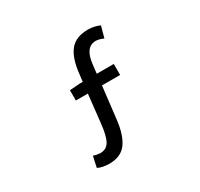

<svg xmlns="http://www.w3.org/2000/svg" viewBox="-175 -970 1350 1299"><g transform="rotate(-30 500.0 -320.5)"><path d="M746.1 -730.5 721.7 -641.6Q688.5 -657.2 662.1 -657.2Q579.1 -657.2 565.4 -528.3L557.6 -460.9H690.4V-375H548.8L519.5 -125Q506.8 -11.7 463.4 48.8Q419.9 109.4 326.2 109.4Q269.5 107.4 239.3 90.8L257.8 5.9Q280.3 14.6 311.5 16.6Q359.4 15.6 381.8 -23.4Q404.3 -62.5 414.1 -154.3L438.5 -375H344.7V-455.1L423.8 -460.9H448.2L455.1 -518.6Q467.8 -637.7 514.2 -693.8Q560.5 -750 655.3 -750Q701.2 -750 746.1 -730.5Z"/></g></svg>

Font: Gen Shin Gothic Monospace Medium
Style: Regular
Weight: 500
Designer: [Source Han Sans]
Ryoko NISHIZUKA  (kana & ideographs); Paul D. Hunt (Latin, Greek & Cyrillic); Wenlong ZHANG  (bopomofo
Version: Version 1.002.20150607